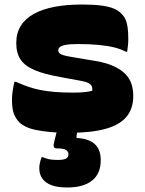

<svg xmlns="http://www.w3.org/2000/svg" viewBox="-20 -577 640 850"><path d="M303 -167Q331 -167 352 -169Q373 -171 388 -175Q390 -186 386.5 -194.5Q383 -203 372 -209Q361 -215 339 -219L252 -235Q177 -248 133.5 -266.5Q90 -285 71 -313.5Q52 -342 52 -387Q52 -430 72 -462.5Q92 -495 130.5 -516Q169 -537 222.5 -547Q276 -557 343 -557Q394 -557 428 -552.5Q462 -548 482.5 -539.5Q503 -531 515 -519Q528 -507 535 -492Q542 -477 545 -456Q548 -435 548 -402Q548 -390 546.5 -376Q545 -362 543 -348H537Q517 -359 488 -366.5Q459 -374 418.5 -378Q378 -382 325 -382Q290 -382 271.5 -378.5Q253 -375 245.5 -369Q238 -363 238 -354Q238 -347 243.5 -341.5Q249 -336 263 -332Q277 -328 302 -324L385 -310Q451 -301 492 -280Q533 -259 551.5 -228Q570 -197 570 -153Q570 -96 540 -60Q510 -24 447 -6.5Q384 11 284 11Q239 11 203 7.5Q167 4 140 -1.5Q113 -7 94.5 -16Q76 -25 65 -36Q49 -53 41 -74.5Q33 -96 33 -138Q33 -155 36.5 -177Q40 -199 44 -215H50Q79 -202 105 -193Q131 -184 159 -178.5Q187 -173 222 -170Q257 -167 303 -167ZM336 -80Q333 -68 330.5 -53.5Q328 -39 326 -24Q324 -9 322 3.5Q320 16 319 24V34Q371 36 398.5 60Q426 84 426 132Q426 192 387.5 222.5Q349 253 278 253Q234 253 207 242.5Q180 232 167 213Q154 194 154 168Q154 158 155.5 150Q157 142 159 134.5Q161 127 164 119H170Q183 125 197.5 128Q212 131 237 131Q260 131 271.5 125.5Q283 120 283 106Q283 94 272.5 87Q262 80 233 80Q222 80 219.5 75Q217 70 217 65Q219 56 223 38.5Q227 21 232.5 1Q238 -19 244.5 -37Q251 -55 258 -65Q261 -71 268 -74Q275 -77 290.5 -78.5Q306 -80 336 -80Z"/></svg>

Font: Recursive Monospace Casual Black
Style: Regular
Weight: 900
Version: Version 1.047